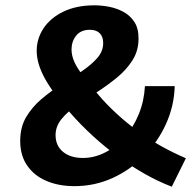

<svg xmlns="http://www.w3.org/2000/svg" viewBox="-20 -691 734 722"><path d="M260 9Q201 9 155 -10.5Q109 -30 82.5 -68Q56 -106 56 -161Q56 -213 78.5 -251Q101 -289 136.5 -319Q172 -349 212 -374Q252 -399 287.5 -423Q323 -447 345.5 -472.5Q368 -498 368 -529Q368 -553 355 -566Q342 -579 318 -579Q284 -579 266.5 -557Q249 -535 249 -505Q249 -482 259.5 -458.5Q270 -435 292 -406.5Q314 -378 347 -338Q379 -300 417.5 -264.5Q456 -229 499 -197.5Q542 -166 588 -140.5Q634 -115 679 -96L626 11Q576 -8 525.5 -36.5Q475 -65 425.5 -101Q376 -137 329.5 -179.5Q283 -222 243 -268Q176 -345 147 -399Q118 -453 118 -500Q118 -546 144 -585Q170 -624 219 -647.5Q268 -671 335 -671Q362 -671 390.5 -665.5Q419 -660 444 -646.5Q469 -633 485 -609Q501 -585 501 -546Q501 -500 478 -464Q455 -428 419.5 -399Q384 -370 344.5 -344.5Q305 -319 269.5 -295Q234 -271 211.5 -243.5Q189 -216 189 -183Q189 -143 217 -120Q245 -97 292 -97Q335 -97 376 -118Q417 -139 449.5 -176Q482 -213 502 -262Q522 -311 525 -367H637Q635 -293 604.5 -225.5Q574 -158 522 -105Q470 -52 403 -21.5Q336 9 260 9Z"/></svg>

Font: Ysabeau Office ExtraBold
Style: Regular
Weight: 800
Designer: Christian Thalmann (Catharsis Fonts)
Version: Version 2.001;gftools[0.9.30]; featfreeze: tnum,lnum,ss02